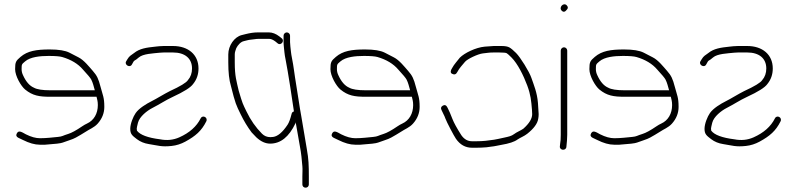

<svg xmlns="http://www.w3.org/2000/svg" viewBox="-20 -694 3685 889"><path d="M419 -276C413.8 -294 410.2 -310.8 402.4 -325.8C398.6 -333 385.8 -348.4 364 -372C341.6 -398.4 309.6 -417.8 268 -430C256.7 -433.3 235.7 -435 205 -435C166 -435 120.1 -430.6 96 -409.5C81.2 -396.5 80 -397.7 80 -374C80 -364 82.3 -354.3 87 -345C100.4 -315.5 117.1 -296.5 137 -288C151 -280 176.3 -276 213 -276ZM427 -246H213C161.9 -246 131.3 -250.8 96.1 -279.7C77.5 -295 50 -341.8 50 -373.7C50 -407.2 53.7 -412.1 75 -430.5C107.5 -458.5 149.1 -465 210.1 -465C251.9 -465 282.4 -460 301.6 -450.1C315.9 -442.7 330 -435.4 344 -428.2C369.2 -415.3 392.5 -385.2 409.5 -366C429.2 -343.7 435.9 -329.4 445.7 -291.5C455.9 -252.3 463 -243.6 463 -199C463 -170.4 452.7 -144.5 432.2 -121.5C415.9 -103.2 394.6 -96.2 376 -83.5C361.2 -73.4 347 -66.4 331.4 -57.1C317.1 -48.6 286.5 -40.4 270.3 -33.8C261.9 -30.3 234.8 -27.1 189 -24H164C141.3 -24 115.3 -31.3 86 -46L65 -56C55.5 -60.8 53.1 -67.6 58 -76.5C66.1 -91.4 78.1 -84.5 100 -72C124 -60 145.8 -54 165.3 -54C195.7 -54 224.8 -57.9 248 -60C270 -62 270.1 -66.1 295.9 -73.9C311.2 -78.5 332.9 -90.3 361 -109.5C368.3 -114.5 375.7 -118.7 383 -122C414.7 -136.4 433 -168.2 433 -207.5C433 -226.7 429.5 -233.5 427 -246Z M899.1 -377C899.1 -349.4 890.8 -325.4 874.1 -305C863.2 -289.2 831.5 -269.2 779.1 -245C746.4 -229.9 722.7 -213.1 684.2 -193.3C661.3 -181.5 625.9 -154.2 618.8 -125.6C615 -110.5 613.1 -101.5 613.1 -98.5C613.1 -95.5 613.5 -92.3 614.1 -89C628.8 -69.4 664.5 -56.1 721.1 -49C752.7 -42.7 782.4 -45.7 810.1 -58C857.3 -79 890.3 -108.3 909.1 -146C918.1 -163.8 944.2 -150.1 935.1 -132C913.1 -87.9 885.4 -64.1 838.2 -38.3C818 -27.3 796.9 -20.6 774.7 -18.2C727.2 -13.1 712.6 -20.2 669.2 -26.9C647.9 -30.2 629.6 -37.7 614.2 -49.4C592.5 -66 583.1 -72.9 583.1 -97.5C583.1 -120.8 596.5 -153.9 608.2 -170.6C623.6 -192.7 657.4 -213.1 681.1 -225C706.2 -237.5 738.9 -258.4 766.1 -272C815 -294.5 843 -311.5 850.1 -323C862.8 -337.5 869.1 -355.5 869.1 -377C869.1 -424 835.7 -451 781.1 -451H738.1C732.1 -451 726.1 -450.7 720.1 -450C688.5 -446.5 642.6 -445.4 622.7 -428C614.3 -420.7 607.5 -415.7 602.1 -413C600.1 -411.7 598.1 -409 596.1 -405L591.1 -396C581.9 -377.6 554.5 -393.9 564.1 -410L570.1 -420C579 -435.2 587.4 -438.5 600.1 -448C626.4 -469.5 658.1 -473.7 698.6 -478L717.6 -480C724 -480.7 730.8 -481 738.1 -481H781.1C850.9 -481 899.1 -441.5 899.1 -377Z M1323 -529V-499C1323 -493 1323.5 -486.2 1324.5 -478.5C1327 -459.1 1327.3 -447.2 1331.5 -427C1340.3 -384.1 1342.4 -354.5 1351.9 -298.7C1362.2 -238.1 1365.4 -207.6 1375 -156C1381.8 -119.2 1394 -40.6 1400.8 -3.1C1409.1 42.3 1410 72.9 1410 123V160C1410 168.8 1403.5 175 1395 175C1386.5 175 1380 168.8 1380 160V123C1380 105.8 1381.5 91.2 1380 75.5C1376.9 42.5 1375.7 20.1 1368 -20C1360.3 -59.5 1356.1 -92.4 1349 -128C1349 -126.7 1348.7 -125 1348 -123C1318.3 -60.3 1279.3 -29 1231 -29C1209 -29 1187.7 -38.7 1167 -58C1159 -66.7 1151.7 -74.3 1145 -81C1125.9 -106.5 1108.9 -134.6 1094 -165.5C1072.9 -209.2 1070.2 -212.2 1049 -297C1041 -323 1037 -359 1037 -405V-442C1037 -483.2 1065.4 -523.1 1099 -531.5L1119 -536.5C1136 -540.7 1155 -544 1174 -544H1224.9C1241.2 -544 1257.5 -537.7 1274 -525L1284 -517C1300 -505 1280.7 -481 1266 -493L1255 -502C1244.3 -510 1235 -514 1227 -514H1175.5C1164.9 -514 1153 -511.1 1142.5 -510.5C1131.7 -509.9 1118.3 -505.5 1109 -503.5C1094.5 -500.4 1081.1 -485.2 1074 -471L1069.5 -457.5C1067.8 -452.5 1067 -447.3 1067 -442V-405C1067 -340 1075.4 -318.2 1085 -275C1103.9 -210.9 1103.7 -214.5 1121 -178.4C1140.3 -138.1 1164.3 -103.7 1193 -75C1203.7 -64.3 1216.7 -59 1232 -59C1236.7 -59 1241 -59.3 1245 -60C1266.6 -63.1 1288.8 -82 1311.7 -116.7C1318.1 -126.4 1324.2 -142.9 1330 -166C1331.3 -172.7 1335 -176.7 1341 -178C1335.5 -219 1312.4 -369 1303.1 -414.2C1299.7 -430.7 1297.7 -443.2 1297 -451.5C1295.8 -466.2 1293 -484.1 1293 -499V-529C1293 -536.9 1300.1 -544 1308 -544C1315.9 -544 1323 -536.9 1323 -529Z M1879 -276C1873.8 -294 1870.2 -310.8 1862.4 -325.8C1858.6 -333 1845.8 -348.4 1824 -372C1801.6 -398.4 1769.6 -417.8 1728 -430C1716.7 -433.3 1695.7 -435 1665 -435C1626 -435 1580.1 -430.6 1556 -409.5C1541.2 -396.5 1540 -397.7 1540 -374C1540 -364 1542.3 -354.3 1547 -345C1560.4 -315.5 1577.1 -296.5 1597 -288C1611 -280 1636.3 -276 1673 -276ZM1887 -246H1673C1621.9 -246 1591.3 -250.8 1556.1 -279.7C1537.5 -295 1510 -341.8 1510 -373.7C1510 -407.2 1513.7 -412.1 1535 -430.5C1567.5 -458.5 1609.1 -465 1670.1 -465C1711.9 -465 1742.4 -460 1761.6 -450.1C1775.9 -442.7 1790 -435.4 1804 -428.2C1829.2 -415.3 1852.5 -385.2 1869.5 -366C1889.2 -343.7 1895.9 -329.4 1905.7 -291.5C1915.9 -252.3 1923 -243.6 1923 -199C1923 -170.4 1912.7 -144.5 1892.2 -121.5C1875.9 -103.2 1854.6 -96.2 1836 -83.5C1821.2 -73.4 1807 -66.4 1791.4 -57.1C1777.1 -48.6 1746.5 -40.4 1730.3 -33.8C1721.9 -30.3 1694.8 -27.1 1649 -24H1624C1601.3 -24 1575.3 -31.3 1546 -46L1525 -56C1515.5 -60.8 1513.1 -67.6 1518 -76.5C1526.1 -91.4 1538.1 -84.5 1560 -72C1584 -60 1605.8 -54 1625.3 -54C1655.7 -54 1684.8 -57.9 1708 -60C1730 -62 1730.1 -66.1 1755.9 -73.9C1771.2 -78.5 1792.9 -90.3 1821 -109.5C1828.3 -114.5 1835.7 -118.7 1843 -122C1874.7 -136.4 1893 -168.2 1893 -207.5C1893 -226.7 1889.5 -233.5 1887 -246Z M2266.1 -481H2302.4C2318.6 -481 2330.6 -478.8 2338.4 -474.5C2346.2 -470.2 2356.6 -461.5 2369.5 -448.6C2389.6 -428.5 2430.4 -362.8 2440.3 -333.9C2452.1 -299.5 2466.9 -265.9 2470.8 -217.5C2473 -189.8 2474.1 -172.5 2474.1 -165.5C2474.1 -158.5 2473.5 -151.3 2472.1 -144C2468.7 -121.9 2451.7 -98.7 2421.1 -74.5C2406.9 -63.2 2390.3 -57.5 2376.1 -48C2362 -37.4 2336.7 -29.1 2300.1 -23C2284.4 -20.4 2270.7 -16.4 2254.1 -15L2232.1 -12C2216.1 -10.7 2201.1 -10 2187.1 -10H2165.1C2135 -10 2110.3 -23.8 2091.1 -51.4C2082.2 -64 2047.9 -129.4 2042.3 -145.1C2039.5 -153 2036.8 -159.3 2034.1 -164L2024.1 -185C2019.8 -193.6 2022.1 -200.3 2030.9 -205.2C2039.7 -210 2046.9 -206.7 2052.2 -195.3C2061.7 -175.3 2064.1 -171.6 2074.9 -143.1C2081.5 -125.9 2095.2 -100.8 2116.1 -68C2129.2 -49.3 2145.5 -40 2165.1 -40H2187.1C2201.1 -40 2214.8 -40.7 2228.1 -42L2251.1 -45C2261.4 -45.9 2273.2 -47.8 2286.4 -50.7L2317.6 -57.5C2333.9 -61 2348.6 -64.1 2360.1 -73C2372.2 -82.4 2390.3 -89 2403.1 -98C2430.5 -122.3 2444.1 -144.8 2444.1 -165.5C2444.1 -171.2 2443.8 -178 2443.1 -186C2439.6 -227.9 2437.5 -254.2 2421.3 -298C2404.1 -344.5 2376.7 -399.5 2348.3 -427.8C2337.5 -438.6 2330.2 -445.2 2326.3 -447.5C2322.4 -449.8 2310.7 -451 2291.1 -451H2266.6C2244.7 -451 2240.7 -449.4 2216 -446.8C2193.5 -444.4 2143.2 -420.7 2132.9 -407.6C2121.5 -393.1 2106.9 -379.5 2097.3 -360.3C2091.7 -349.2 2083.5 -346.7 2072.4 -352.7C2066.6 -355.9 2065.5 -362 2069.1 -371L2074.1 -380C2081.5 -394.8 2100.2 -415.1 2109.1 -427C2130.6 -448.5 2182.5 -474.2 2224.1 -478Z M2606.4 -460V-70C2606.4 -61.3 2606 -52.4 2605.2 -43.2L2602.4 -13C2599.2 6.1 2569.3 1.7 2572.4 -17L2573.4 -27C2575.4 -37 2576.4 -51.3 2576.4 -70V-460C2576.4 -467.9 2583.5 -475 2591.4 -475C2599.3 -475 2606.4 -467.9 2606.4 -460ZM2603.7 -669.7C2610.8 -662.6 2611.1 -655.7 2604.4 -649C2596.4 -638.3 2588.6 -636.8 2580.9 -644.5C2565.7 -659.7 2589.2 -684.2 2603.7 -669.7Z M3078 -276C3072.8 -294 3069.2 -310.8 3061.4 -325.8C3057.6 -333 3044.8 -348.4 3023 -372C3000.6 -398.4 2968.6 -417.8 2927 -430C2915.7 -433.3 2894.7 -435 2864 -435C2825 -435 2779.1 -430.6 2755 -409.5C2740.2 -396.5 2739 -397.7 2739 -374C2739 -364 2741.3 -354.3 2746 -345C2759.4 -315.5 2776.1 -296.5 2796 -288C2810 -280 2835.3 -276 2872 -276ZM3086 -246H2872C2820.9 -246 2790.3 -250.8 2755.1 -279.7C2736.5 -295 2709 -341.8 2709 -373.7C2709 -407.2 2712.7 -412.1 2734 -430.5C2766.5 -458.5 2808.1 -465 2869.1 -465C2910.9 -465 2941.4 -460 2960.6 -450.1C2974.9 -442.7 2989 -435.4 3003 -428.2C3028.2 -415.3 3051.5 -385.2 3068.5 -366C3088.2 -343.7 3094.9 -329.4 3104.7 -291.5C3114.9 -252.3 3122 -243.6 3122 -199C3122 -170.4 3111.7 -144.5 3091.2 -121.5C3074.9 -103.2 3053.6 -96.2 3035 -83.5C3020.2 -73.4 3006 -66.4 2990.4 -57.1C2976.1 -48.6 2945.5 -40.4 2929.3 -33.8C2920.9 -30.3 2893.8 -27.1 2848 -24H2823C2800.3 -24 2774.3 -31.3 2745 -46L2724 -56C2714.5 -60.8 2712.1 -67.6 2717 -76.5C2725.1 -91.4 2737.1 -84.5 2759 -72C2783 -60 2804.8 -54 2824.3 -54C2854.7 -54 2883.8 -57.9 2907 -60C2929 -62 2929.1 -66.1 2954.9 -73.9C2970.2 -78.5 2991.9 -90.3 3020 -109.5C3027.3 -114.5 3034.7 -118.7 3042 -122C3073.7 -136.4 3092 -168.2 3092 -207.5C3092 -226.7 3088.5 -233.5 3086 -246Z M3558.1 -377C3558.1 -349.4 3549.8 -325.4 3533.1 -305C3522.2 -289.2 3490.5 -269.2 3438.1 -245C3405.4 -229.9 3381.7 -213.1 3343.2 -193.3C3320.3 -181.5 3284.9 -154.2 3277.8 -125.6C3274 -110.5 3272.1 -101.5 3272.1 -98.5C3272.1 -95.5 3272.5 -92.3 3273.1 -89C3287.8 -69.4 3323.5 -56.1 3380.1 -49C3411.7 -42.7 3441.4 -45.7 3469.1 -58C3516.3 -79 3549.3 -108.3 3568.1 -146C3577.1 -163.8 3603.2 -150.1 3594.1 -132C3572.1 -87.9 3544.4 -64.1 3497.2 -38.3C3477 -27.3 3455.9 -20.6 3433.7 -18.2C3386.2 -13.1 3371.6 -20.2 3328.2 -26.9C3306.9 -30.2 3288.6 -37.7 3273.2 -49.4C3251.5 -66 3242.1 -72.9 3242.1 -97.5C3242.1 -120.8 3255.5 -153.9 3267.2 -170.6C3282.6 -192.7 3316.4 -213.1 3340.1 -225C3365.2 -237.5 3397.9 -258.4 3425.1 -272C3474 -294.5 3502 -311.5 3509.1 -323C3521.8 -337.5 3528.1 -355.5 3528.1 -377C3528.1 -424 3494.7 -451 3440.1 -451H3397.1C3391.1 -451 3385.1 -450.7 3379.1 -450C3347.5 -446.5 3301.6 -445.4 3281.7 -428C3273.3 -420.7 3266.5 -415.7 3261.1 -413C3259.1 -411.7 3257.1 -409 3255.1 -405L3250.1 -396C3240.9 -377.6 3213.5 -393.9 3223.1 -410L3229.1 -420C3238 -435.2 3246.4 -438.5 3259.1 -448C3285.4 -469.5 3317.1 -473.7 3357.6 -478L3376.6 -480C3383 -480.7 3389.8 -481 3397.1 -481H3440.1C3509.9 -481 3558.1 -441.5 3558.1 -377Z"/></svg>

Font: MewTooHand
Style: Reversed
Weight: 400
Designer: Mew Too, Robert Jablonski
Version: Version 0.77